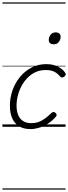

<svg xmlns="http://www.w3.org/2000/svg" viewBox="-20 -1050 564 1590"><path d="M232 19Q175 19 137 -5Q99 -29 80.5 -72Q62 -115 62 -173Q62 -240 83.5 -301.5Q105 -363 145 -412Q185 -461 240.5 -490Q296 -519 363 -519Q418 -519 459 -498.5Q500 -478 520 -447Q526 -438 524 -431Q522 -424 512 -415Q501 -408 493 -408Q485 -408 478 -416Q459 -440 432 -455Q405 -470 357 -470Q302 -470 258 -444.5Q214 -419 182.5 -376Q151 -333 134 -280.5Q117 -228 117 -174Q117 -132 130 -99Q143 -66 170.5 -48Q198 -30 239 -30Q271 -30 298.5 -39.5Q326 -49 352.5 -68.5Q379 -88 408 -116Q417 -124 425 -122.5Q433 -121 440 -115Q448 -108 449 -100Q450 -92 442 -83Q411 -47 374.5 -24.5Q338 -2 301.5 8.5Q265 19 232 19ZM424 -683Q407 -683 395.5 -692Q384 -701 384 -719Q384 -743 399 -762.5Q414 -782 442 -782Q459 -782 470.5 -773Q482 -764 482 -745Q482 -722 467 -702.5Q452 -683 424 -683ZM0 510H523V520H0ZM0 -20H523V0H0ZM0 -505H523V-500H0ZM0 -1030H523V-1020H0Z"/></svg>

Font: Playwrite CO Guides
Style: Regular
Weight: 400
Designer: Veronika Burian, José Scaglione
Foundry: TypeTogether
Version: Version 1.003